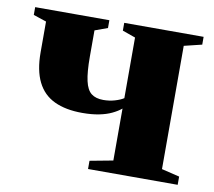

<svg xmlns="http://www.w3.org/2000/svg" viewBox="-63 -584 730 655"><g transform="rotate(10 302.0 -256.0)"><path d="M281.5 0V-28.5L361.5 -43.5V-223.5Q349 -213 330.2 -204Q311.5 -195 286.2 -190Q261 -185 228.5 -185Q171 -185 131.8 -203.5Q92.5 -222 72.8 -261.8Q53 -301.5 53 -364V-470.5L8 -485.5V-512.5H265V-485.5L221 -469.5V-378.5Q221 -325 227.8 -295Q234.5 -265 250 -253Q265.5 -241 291.5 -241Q312.5 -241 331.2 -246.5Q350 -252 361.5 -259.5V-469.5L316.5 -485.5V-512.5H591.5V-485.5L530 -470.5V-43.5L592 -28.5V0Z"/></g></svg>

Font: Merriweather 120pt Black
Style: Regular
Weight: 900
Designer: Eben Sorkin
Foundry: Eben Sorkin
Version: Version 2.100